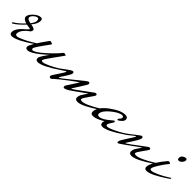

<svg xmlns="http://www.w3.org/2000/svg" viewBox="129 -965 1662 1662"><g transform="rotate(45 960.0 -134.0)"><path d="M7 -67Q3 -65 -0.5 -65Q-4 -65 -4 -69Q-4 -73 -1 -76Q40 -99 89 -151Q44 -165 44 -190.5Q44 -216 78 -247.5Q112 -279 142 -279Q162 -279 162 -255Q162 -218 125 -176Q173 -168 173 -153Q173 -133 155.5 -122.5Q138 -112 115 -85Q92 -58 92 -31Q92 -25 96 -20Q100 -15 113 -15Q126 -15 168 -34.5Q210 -54 242 -74L274 -94Q275 -92 275 -86Q275 -80 266 -76Q131 16 78 16Q52 16 52 -10Q52 -31 66.5 -54Q81 -77 98.5 -92Q116 -107 130.5 -120.5Q145 -134 145 -138Q145 -142 132.5 -143Q120 -144 100 -148Q45 -89 7 -67ZM69 -206Q69 -186 113 -178Q139 -210 139 -233.5Q139 -257 124 -257Q109 -257 89 -239.5Q69 -222 69 -206Z M370 -10Q370 -21 386.5 -47Q403 -73 408.5 -80Q414 -87 425 -102Q306 6 261 6Q236 6 236 -15Q236 -45 337 -184Q342 -192 350 -192Q373 -185 373 -182Q373 -179 367 -170Q281 -54 281 -39.5Q281 -25 291 -25Q319 -25 390.5 -89.5Q462 -154 494 -196Q498 -203 507 -203Q527 -199 527 -195Q516 -179 497 -153Q478 -127 466 -110.5Q454 -94 441 -75Q416 -41 411 -25Q411 -15 427.5 -15Q444 -15 486 -34.5Q528 -54 560 -74L592 -94Q593 -92 593 -86Q593 -80 584 -76Q449 16 396 16Q370 16 370 -10Z M595 -83 570 -67Q566 -65 562.5 -65Q559 -65 559 -69Q559 -73 562 -76Q570 -80 612.5 -112.5Q655 -145 667.5 -145Q680 -145 680 -130.5Q680 -116 649.5 -71Q619 -26 619 -22.5Q619 -19 621 -19Q630 -19 725 -98Q820 -177 828 -177Q843 -177 843 -163Q843 -154 808.5 -101.5Q774 -49 763 -30Q764 -29 767.5 -29Q771 -29 808 -55.5Q845 -82 885 -112Q925 -142 932 -146.5Q939 -151 945 -151Q957 -150 957 -137Q957 -132 922.5 -84.5Q888 -37 888 -24Q888 -15 909.5 -15Q931 -15 973 -34.5Q1015 -54 1047 -74L1079 -94Q1080 -92 1080 -86Q1080 -80 1071 -76Q936 16 883 16Q852 16 852 -8Q852 -31 865.5 -52Q879 -73 889 -87.5Q899 -102 899 -103Q765 -5 744.5 4.5Q724 14 715 14Q706 14 706 -6L778 -118Q766 -113 700 -63Q634 -13 597 20Q583 37 570 37Q557 34 557 20Q557 16 593.5 -39Q630 -94 630 -98.5Q630 -103 627.5 -103Q625 -103 619 -99.5Q613 -96 605 -90Q597 -84 595 -83Z M1240 -119Q1234 -119 1234 -126L1237 -133Q1255 -150 1255 -162Q1255 -177 1239 -177Q1204 -177 1144.5 -128.5Q1085 -80 1085 -42Q1085 -26 1106 -26Q1127 -26 1154.5 -43.5Q1182 -61 1201.5 -78.5Q1221 -96 1223 -96Q1233 -95 1233 -86Q1233 -82 1217.5 -60Q1202 -38 1202 -25Q1202 -15 1218.5 -15Q1235 -15 1277 -34.5Q1319 -54 1351 -74L1383 -94Q1384 -92 1384 -86Q1384 -80 1375 -76Q1240 16 1187 16Q1161 16 1161 -10Q1161 -21 1165 -33Q1158 -25 1123.5 -8.5Q1089 8 1062 8Q1035 8 1035 -17Q1035 -76 1117 -137.5Q1199 -199 1255 -199Q1288 -199 1288 -171Q1288 -155 1268 -137Q1248 -119 1240 -119Z M1354 -76Q1373 -87 1404 -111Q1480 -171 1485 -171Q1500 -171 1500 -158Q1500 -145 1484.5 -118Q1469 -91 1449.5 -62Q1430 -33 1427 -27Q1428 -26 1431.5 -26Q1435 -26 1471 -52.5Q1507 -79 1546 -108.5Q1585 -138 1592 -142.5Q1599 -147 1605 -147Q1617 -146 1617 -133Q1617 -128 1583 -82.5Q1549 -37 1549 -24Q1549 -15 1570.5 -15Q1592 -15 1634 -34.5Q1676 -54 1708 -74L1740 -94Q1741 -92 1741 -86Q1741 -80 1732 -76Q1597 16 1544 16Q1513 16 1513 -8Q1513 -31 1526.5 -52Q1540 -73 1550 -87.5Q1560 -102 1560 -103Q1514 -70 1451 -24Q1388 22 1380 22Q1374 22 1374 8Q1374 -6 1413.5 -65Q1453 -124 1453 -128Q1453 -132 1451 -132L1441 -127L1391 -87Q1386 -83 1372 -74Q1358 -65 1354.5 -65Q1351 -65 1351 -69.5Q1351 -74 1354 -76Z M1890 -305Q1905 -305 1905 -290Q1905 -275 1891 -259.5Q1877 -244 1860 -244Q1846 -244 1846 -263.5Q1846 -283 1862 -294Q1878 -305 1890 -305ZM1796 -173Q1801 -181 1810 -181Q1819 -181 1828 -172Q1828 -168 1815 -154Q1802 -140 1771 -91.5Q1740 -43 1740 -27Q1740 -17 1755 -15Q1775 -15 1817 -34.5Q1859 -54 1891 -74L1923 -94Q1924 -92 1924 -86Q1924 -80 1915 -76Q1780 16 1727 16Q1701 16 1701 -10Q1701 -36 1729.5 -82.5Q1758 -129 1796 -173Z"/></g></svg>

Font: Mr De Haviland
Style: Regular
Weight: 400
Designer: Alejandro Paul
Foundry: Alejandro Paul
Version: Version 1.000